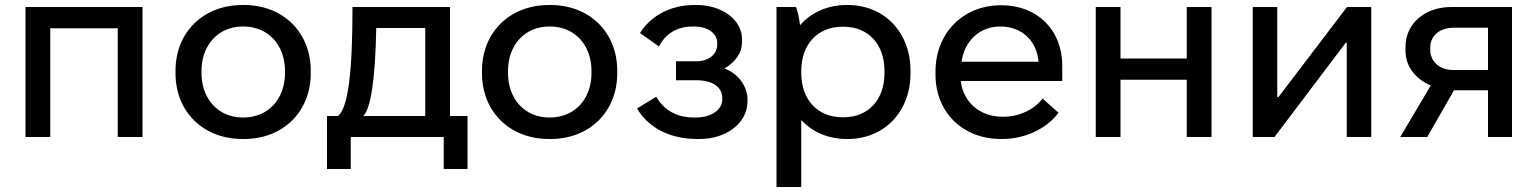

<svg xmlns="http://www.w3.org/2000/svg" viewBox="-20 -548 6150 768"><path d="M82 0H181V-435H451V0H550V-520H82Z M950 8H956C1112 8 1223 -101 1223 -255V-265C1223 -419 1112 -528 956 -528H950C793 -528 682 -419 682 -265V-255C682 -101 793 8 950 8ZM951 -78C854 -78 786 -151 786 -256V-264C786 -369 854 -442 951 -442H954C1052 -442 1120 -369 1120 -264V-256C1120 -151 1052 -78 954 -78Z M1288 128H1383V0H1755V128H1850V-84H1780V-520H1390C1390 -255 1372 -116 1332 -84H1288ZM1433 -84C1462 -111 1481 -225 1485 -436H1681V-84Z M2176 8H2182C2338 8 2449 -101 2449 -255V-265C2449 -419 2338 -528 2182 -528H2176C2019 -528 1908 -419 1908 -265V-255C1908 -101 2019 8 2176 8ZM2177 -78C2080 -78 2012 -151 2012 -256V-264C2012 -369 2080 -442 2177 -442H2180C2278 -442 2346 -369 2346 -264V-256C2346 -151 2278 -78 2180 -78Z M2769 8H2778C2887 8 2970 -57 2970 -142V-150C2970 -201 2935 -253 2878 -274C2923 -301 2948 -337 2948 -379V-391C2948 -471 2866 -528 2766 -528H2759C2659 -528 2582 -483 2540 -416L2616 -362C2641 -412 2687 -442 2751 -442H2756C2813 -442 2849 -413 2849 -376V-371C2849 -331 2816 -303 2765 -303H2684V-227H2766C2831 -227 2869 -200 2869 -155V-150C2869 -109 2826 -78 2763 -78H2757C2688 -78 2637 -106 2605 -161L2528 -114C2577 -32 2666 8 2769 8Z M3086 200H3185V-68C3229 -20 3293 8 3367 8H3371C3516 8 3622 -100 3622 -255V-265C3622 -420 3516 -528 3371 -528H3367C3290 -528 3224 -498 3180 -447C3178 -470 3171 -502 3164 -520H3086ZM3349 -79C3251 -79 3185 -149 3185 -256V-264C3185 -371 3251 -441 3349 -441H3355C3453 -441 3518 -371 3518 -264V-256C3518 -149 3453 -79 3355 -79Z M3984 8H3988C4077 8 4165 -31 4214 -97L4150 -154C4120 -113 4061 -81 3993 -81H3991C3898 -81 3833 -140 3823 -224H4229V-286C4229 -428 4129 -527 3986 -527H3983C3833 -527 3722 -416 3722 -262V-249C3722 -100 3830 8 3984 8ZM3826 -301C3839 -386 3899 -442 3981 -442H3982C4067 -442 4128 -384 4134 -301Z M4363 0H4462V-229H4727V0H4826V-520H4727V-314H4462V-520H4363Z M4991 0H5078L5363 -377H5367V0H5465V-520H5368L5094 -160H5089V-520H4991Z M5581 0H5689L5796 -187H5932V0H6028V-520H5785C5680 -520 5602 -454 5602 -361V-345C5602 -282 5642 -232 5703 -206ZM5792 -268C5740 -268 5701 -301 5701 -348V-359C5701 -405 5740 -437 5792 -437H5932V-268Z"/></svg>

Font: Fixel Display Medium
Style: Regular
Weight: 500
Designer: AlfaBravo + MacPaw
Foundry: Kyrylo Tkachov, Marchela Mozhyna, Serhii Makarenko, Maria Weinstein, Zakhar Kryvoshyya
Version: Version 1.211